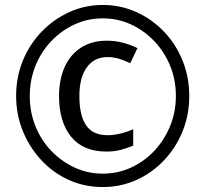

<svg xmlns="http://www.w3.org/2000/svg" viewBox="-20 -744 829 774"><path d="M414 -514Q360 -514 330 -472.5Q300 -431 300 -357Q300 -279 327 -239Q354 -199 414 -199Q438 -199 465 -205.5Q492 -212 517 -223V-157Q493 -147 467 -140Q441 -133 409 -133Q315 -133 266.5 -193Q218 -253 218 -357Q218 -423 240.5 -473.5Q263 -524 306.5 -552Q350 -580 411 -580Q443 -580 474.5 -572Q506 -564 534 -550L505 -489Q481 -501 458.5 -507.5Q436 -514 414 -514ZM45 -357Q45 -434 72.5 -500.5Q100 -567 148.5 -617Q197 -667 260 -695.5Q323 -724 394 -724Q467 -724 530.5 -695Q594 -666 642 -615.5Q690 -565 716.5 -498.5Q743 -432 743 -357Q743 -281 716 -214.5Q689 -148 641 -97.5Q593 -47 530 -18.5Q467 10 394 10Q320 10 256.5 -19Q193 -48 145.5 -99.5Q98 -151 71.5 -217Q45 -283 45 -357ZM100 -357Q100 -292 123 -235Q146 -178 187 -135.5Q228 -93 281 -68.5Q334 -44 394 -44Q456 -44 509.5 -69Q563 -94 603 -137Q643 -180 666 -236.5Q689 -293 689 -357Q689 -422 666 -478.5Q643 -535 602 -578Q561 -621 508 -645.5Q455 -670 394 -670Q333 -670 279.5 -645Q226 -620 185.5 -577Q145 -534 122.5 -477.5Q100 -421 100 -357Z"/></svg>

Font: Noto Sans Display SemiCondensed Medium
Style: Regular
Weight: 500
Width: 4
Designer: Monotype Design Team
Foundry: Monotype Imaging Inc.
Version: Version 2.003